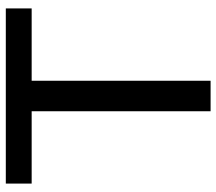

<svg xmlns="http://www.w3.org/2000/svg" viewBox="-62 -683 745 661"><g transform="rotate(-90 310.5 -352.5)"><path d="M258 0V-616H9V-705H612V-616H363V0Z"/></g></svg>

Font: Nunito Sans 11pt SemiBold
Style: Regular
Weight: 600
Version: Version 3.101;gftools[0.9.27]